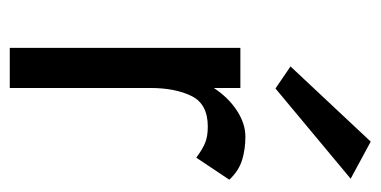

<svg xmlns="http://www.w3.org/2000/svg" viewBox="-208 -552 760 383"><g transform="rotate(90 171.5 -360.0)"><path d="M336 -680 156 -530 112 -560 262 -720ZM294 -372Q278 -384 265 -389.5Q252 -395 232 -395Q187 -395 171 -362.5Q155 -330 155 -280V0H75V-460H155V-407Q174 -436 200 -453Q226 -470 252 -470Q277 -470 298.5 -463.5Q320 -457 338 -438Z"/></g></svg>

Font: Von Book
Style: Regular
Weight: 400
Version: Version 4.000; ttfautohint (v1.8.4.7-5d5b)